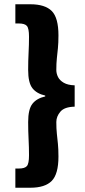

<svg xmlns="http://www.w3.org/2000/svg" viewBox="-20 -728 400 900"><path d="M52 152V62H68Q96 62 106 50.5Q116 39 116 0Q116 -38 114 -75.5Q112 -113 112 -156Q112 -216 132 -241.5Q152 -267 192 -276V-280Q152 -289 132 -314.5Q112 -340 112 -400Q112 -444 114 -481Q116 -518 116 -556Q116 -595 106 -606.5Q96 -618 68 -618H52V-708H122Q191 -708 222.5 -676.5Q254 -645 254 -562Q254 -527 251.5 -502.5Q249 -478 246.5 -454.5Q244 -431 244 -400Q244 -383 252 -367Q260 -351 279 -340Q298 -329 330 -328V-228Q282 -227 263 -204.5Q244 -182 244 -156Q244 -125 246.5 -101.5Q249 -78 251.5 -53.5Q254 -29 254 6Q254 88 222.5 120Q191 152 122 152Z"/></svg>

Font: Source Sans 3 Black
Style: Regular
Weight: 900
Designer: Paul D. Hunt
Foundry: Adobe
Version: Version 3.046;hotconv 1.0.118;makeotfexe 2.5.65603